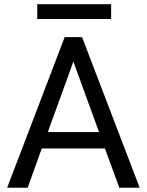

<svg xmlns="http://www.w3.org/2000/svg" viewBox="-20 -886 692 906"><path d="M475.1 -185.5H177.2L110.4 0H13.7L285.2 -710.9H367.2L639.2 0H543ZM205.6 -262.7H447.3L326.2 -595.2ZM504.4 -796.4H155.8V-866.2H504.4Z"/></svg>

Font: RobotoInd
Style: Regular
Weight: 400
Designer: Google
Version: Version 2.001101; 2014